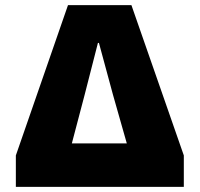

<svg xmlns="http://www.w3.org/2000/svg" viewBox="-20 -731 781 751"><path d="M42 -123 246 -711H494L699 -123V0H42ZM476 -170 422 -360 367 -563H363L311 -360L261 -170Z"/></svg>

Font: Nebula Sans Black
Style: Regular
Weight: 900
Designer: Paul D. Hunt for Adobe (as Source Sans)
Foundry: Nebula Entertainment & Broadcasting LLC
Version: Version 1.010